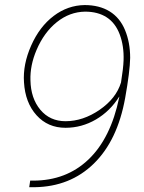

<svg xmlns="http://www.w3.org/2000/svg" viewBox="-20 -741 576 770"><path d="M458 -350.1 458.5 -354Q421.4 -294.9 364.5 -261.7Q307.6 -228.5 242.7 -228.5Q171.9 -228.5 126.5 -278.8Q81.1 -329.1 76.2 -411.1Q71.3 -482.4 105 -558.3Q138.7 -634.3 195.1 -677Q251.5 -719.7 319.3 -720.7Q378.4 -720.7 419.7 -695.3Q460.9 -669.9 481.4 -620.4Q502 -570.8 502 -508.8Q501 -454.6 481.9 -347.7Q451.2 -177.7 356.4 -85Q261.7 7.8 118.7 9.8H97.2L101.1 -16.6H112.8Q246.1 -16.6 335.2 -101.8Q424.3 -187 458 -350.1ZM242.7 -254.9Q313 -254.9 379.4 -300.5Q445.8 -346.2 465.3 -410.2Q474.6 -467.3 475.6 -499.5Q477.5 -556.6 460.2 -602.8Q442.9 -648.9 407.7 -671.6Q372.6 -694.3 321.3 -694.3Q259.3 -693.4 208 -652.3Q156.7 -611.3 126.5 -540.5Q100.1 -478.5 102.1 -418.9Q103.5 -346.7 141.8 -300.8Q180.2 -254.9 242.7 -254.9Z"/></svg>

Font: TypoPRO Roboto
Style: Italic
Weight: 250
Italic angle: -12°
Designer: Google
Version: Version 2.136; 2016